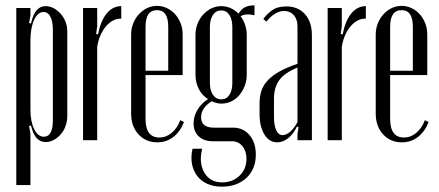

<svg xmlns="http://www.w3.org/2000/svg" viewBox="-20 -525 1644 719"><path d="M89 -439 96 -437Q104 -472 117.5 -487Q131 -502 151 -502Q167 -502 181.5 -494Q196 -486 207.5 -473Q219 -460 225.5 -443Q232 -426 232 -407V-90Q232 -71 225.5 -53Q219 -35 207.5 -22Q196 -9 181.5 -1Q167 7 151 7Q131 7 117.5 -7.5Q104 -22 96 -55L89 -53L94 -24V168H41V-495H94V-467ZM94 -114Q94 -70 108 -41.5Q122 -13 144 -13Q178 -13 178 -75V-412Q178 -444 169 -462Q160 -480 143 -480Q121 -480 107.5 -450Q94 -420 94 -374Z M344 -495V-427L340 -398L347 -396Q357 -447 379.5 -474.5Q402 -502 434 -502V-455Q418 -456 403 -448Q388 -440 376 -425.5Q364 -411 355.5 -391Q347 -371 344 -349V0H291V-495Z M471 -395Q471 -417 478.5 -436.5Q486 -456 499.5 -471Q513 -486 530.5 -494.5Q548 -503 568 -503Q588 -503 605.5 -494.5Q623 -486 636 -471.5Q649 -457 656.5 -437.5Q664 -418 664 -396V-244H525V-80Q525 -10 577 -10Q602 -10 623 -27.5Q644 -45 655 -75L669 -68Q655 -32 629 -12Q603 8 569 8Q526 8 498.5 -22Q471 -52 471 -100ZM610 -260V-425Q610 -487 568 -487Q525 -487 525 -425V-260Z M811 174Q780 174 756.5 163.5Q733 153 718.5 134Q704 115 699 89Q694 63 701 32H737Q724 86 745.5 122Q767 158 812 158Q851 158 877 133Q903 108 903 70Q903 41 888 22.5Q873 4 849 4H777Q744 4 724.5 -14Q705 -32 705 -63Q705 -89 719 -113Q733 -137 759 -154Q736 -168 724 -192.5Q712 -217 712 -245V-394Q712 -416 719.5 -435.5Q727 -455 740.5 -470Q754 -485 771.5 -493.5Q789 -502 808 -502Q845 -502 873 -474Q884 -491 897.5 -498Q911 -505 933 -505V-468Q920 -471 909 -471Q891 -471 881 -464Q892 -450 898 -431.5Q904 -413 904 -394V-245Q904 -223 896.5 -203.5Q889 -184 876.5 -169Q864 -154 846.5 -145.5Q829 -137 809 -137Q791 -137 773 -146Q733 -121 733 -86Q733 -47 781 -47H853Q891 -47 914.5 -19Q938 9 938 54Q938 108 903 141Q868 174 811 174ZM766 -214Q766 -187 777.5 -170Q789 -153 809 -153Q828 -153 839 -169.5Q850 -186 850 -214V-424Q850 -452 839 -469Q828 -486 808 -486Q789 -486 777.5 -469Q766 -452 766 -424Z M952 -138Q952 -165 959.5 -186.5Q967 -208 984 -225.5Q1001 -243 1028 -258Q1055 -273 1094 -286V-427Q1094 -453 1080 -468.5Q1066 -484 1044 -484Q1027 -484 1009 -473Q991 -462 978 -444L966 -454Q977 -470 997.5 -485.5Q1018 -501 1052 -501Q1096 -501 1122 -472Q1148 -443 1148 -393V0H1094V-24L1098 -49L1092 -51Q1078 -22 1058.5 -7Q1039 8 1018 8Q988 8 970 -21.5Q952 -51 952 -99ZM1038 -19Q1052 -19 1067 -32Q1082 -45 1094 -68V-272Q1045 -252 1025.5 -224.5Q1006 -197 1006 -155V-88Q1006 -55 1014.5 -37Q1023 -19 1038 -19Z M1260 -495V-427L1256 -398L1263 -396Q1273 -447 1295.5 -474.5Q1318 -502 1350 -502V-455Q1334 -456 1319 -448Q1304 -440 1292 -425.5Q1280 -411 1271.5 -391Q1263 -371 1260 -349V0H1207V-495Z M1387 -395Q1387 -417 1394.5 -436.5Q1402 -456 1415.5 -471Q1429 -486 1446.5 -494.5Q1464 -503 1484 -503Q1504 -503 1521.5 -494.5Q1539 -486 1552 -471.5Q1565 -457 1572.5 -437.5Q1580 -418 1580 -396V-244H1441V-80Q1441 -10 1493 -10Q1518 -10 1539 -27.5Q1560 -45 1571 -75L1585 -68Q1571 -32 1545 -12Q1519 8 1485 8Q1442 8 1414.5 -22Q1387 -52 1387 -100ZM1526 -260V-425Q1526 -487 1484 -487Q1441 -487 1441 -425V-260Z"/></svg>

Font: Moniqa Cond Heading
Style: Regular
Weight: 400
Width: 3
Designer: Rajesh Rajput
Foundry: Rajesh Rajput
Version: Version 1.000